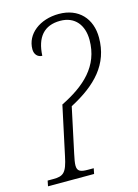

<svg xmlns="http://www.w3.org/2000/svg" viewBox="-116 -786 611 849"><g transform="rotate(-15 190.0 -362.0)"><path d="M-4 0H207L212 -25H186C153 -25 137 -30 137 -57C137 -69 140 -86 145 -109L189 -315C309 -378 384 -455 384 -577C384 -664 330 -724 239 -724C152 -724 86 -673 86 -603C86 -579 101 -564 121 -564C125 -648 163 -693 237 -693C305 -693 341 -645 341 -578C341 -457 260 -387 151 -333L103 -109C88 -36 73 -25 26 -25H1Z"/></g></svg>

Font: Noto Serif Condensed ExtraLight
Style: Italic
Weight: 200
Width: 3
Italic angle: -12°
Designer: Monotype Design Team
Foundry: Monotype Imaging Inc.
Version: Version 2.013